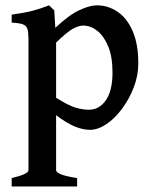

<svg xmlns="http://www.w3.org/2000/svg" viewBox="-20 -463 559 705"><path d="M310.5 13.7Q283.7 13.7 253.9 1.2Q224.1 -11.2 186 -40V162.1Q186 169.4 203.1 176.8Q220.2 184.1 263.2 190.9V221.7H22.9V190.9Q84.5 176.3 84.5 162.1V-320.3Q84.5 -343.3 81.1 -355.7Q77.6 -368.2 64.9 -373.3Q52.2 -378.4 22.9 -379.9V-409.2Q70.8 -416 99.1 -423.3Q127.4 -430.7 160.2 -443.4L179.2 -424.8L183.1 -360.8Q232.9 -407.7 271 -425.5Q309.1 -443.4 335.4 -443.4Q377 -443.4 411.6 -419.9Q446.3 -396.5 467 -349.1Q487.8 -301.8 487.8 -230Q487.8 -185.5 471.2 -142.3Q454.6 -99.1 428.2 -63.7Q401.9 -28.3 370.8 -7.3Q339.8 13.7 310.5 13.7ZM285.6 -369.1Q269 -369.1 247.6 -357.4Q226.1 -345.7 186 -306.6V-104Q232.9 -74.7 258.5 -67.4Q284.2 -60.1 306.6 -60.1Q344.7 -60.1 368.9 -95.2Q393.1 -130.4 393.1 -196.8Q393.1 -254.9 377.2 -293Q361.3 -331.1 336.9 -350.1Q312.5 -369.1 285.6 -369.1Z"/></svg>

Font: Namdhinggo SemiBold
Style: Regular
Weight: 600
Designer: Victor Gaultney
Foundry: SIL International
Version: Version 3.001